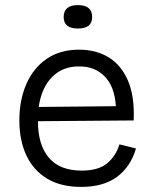

<svg xmlns="http://www.w3.org/2000/svg" viewBox="-20 -722 600 754"><path d="M299 12Q219 12 165 -20.5Q111 -53 83.5 -112Q56 -171 56 -249Q56 -329 83.5 -392Q111 -455 163.5 -491Q216 -527 291 -527Q356 -527 405.5 -497.5Q455 -468 482 -406.5Q509 -345 505 -249L129 -246Q129 -153 172 -102.5Q215 -52 301 -52Q366 -52 400.5 -80.5Q435 -109 449 -155L514 -139Q493 -67 439.5 -27.5Q386 12 299 12ZM291 -461Q227 -462 185 -420Q143 -378 132 -302L435 -305Q430 -383 390.5 -422.5Q351 -462 291 -461ZM286 -610Q230 -610 230 -655Q230 -702 286 -702Q342 -702 342 -655Q342 -610 286 -610Z"/></svg>

Font: Bricolage Grotesque 12pt Light
Style: Regular
Weight: 300
Designer: Mathieu Triay
Foundry: Atelier Triay
Version: Version 1.001; ttfautohint (v1.8.4.7-5d5b);gftools[0.9.33.de